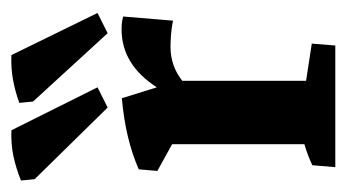

<svg xmlns="http://www.w3.org/2000/svg" viewBox="-158 -461 619 343"><g transform="rotate(-90 151.5 -289.5)"><path d="M24.4 0 27.8 -41Q44.9 -49.3 65.4 -55.2V-291.5L17.6 -317.9L20.5 -351.1Q74.7 -375 147.5 -381.3L167 -318.8Q207.5 -381.8 270.5 -381.8Q284.7 -381.8 293.5 -378.9L286.1 -290Q273.4 -292.5 260.7 -293.5Q248 -294.4 239.7 -294.4Q205.1 -294.4 178.7 -273.4V-52.2L245.1 -42L241.7 0ZM263.7 -406.7 141.6 -540 139.2 -564.5Q159.2 -571.8 180.2 -575.7Q201.2 -579.6 224.6 -578.6L299.8 -424.8ZM130.9 -406.7 2.9 -537.1 0.5 -561.5Q22 -570.3 43.9 -575Q65.9 -579.6 90.3 -578.6L167 -424.8Z"/></g></svg>

Font: Markazi Text
Style: Bold
Weight: 700
Designer: Borna Izadpanah (Arabic designer), Fiona Ross (Arabic design director) and Florian Runge (Latin designer)
Foundry: Borna Izadpanah and Florian Runge
Version: Version 1.001; ttfautohint (v1.8.3)